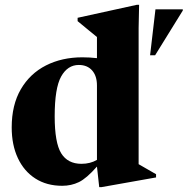

<svg xmlns="http://www.w3.org/2000/svg" viewBox="-20 -765 786 804"><path d="M633.5 -22 405.5 18.5H395.5L386 -67.5Q342.5 -18 310.5 -2.5Q278.5 13 240.5 13Q175.5 13 128 -17.5Q80.5 -48 54.8 -103Q29 -158 29 -231.5Q29 -325.5 67.2 -391.2Q105.5 -457 172.5 -491Q239.5 -525 325 -525Q356 -525 386 -521.5V-610Q377 -617.5 351.5 -638.2Q326 -659 305 -676.5V-690.5L553.5 -745H562.5L560.5 -647.5V-77.5Q569.5 -72 593.5 -58.5Q617.5 -45 633.5 -35.5ZM386 -407Q386 -447 365.8 -470Q345.5 -493 310 -493Q263 -493 236 -444.5Q209 -396 209 -278Q209 -167.5 236.2 -123.2Q263.5 -79 321 -79Q358 -79 386 -95.5ZM608.5 -533.5 631 -726H745.5V-721L629.5 -533.5Z"/></svg>

Font: Newsreader Display
Style: Bold
Weight: 700
Designer: Hugues Gentile
Foundry: Production Type
Version: Version 1.001